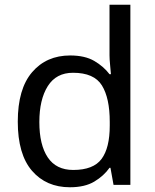

<svg xmlns="http://www.w3.org/2000/svg" viewBox="-20 -780 655 810"><path d="M275 10Q175 10 115 -59.5Q55 -129 55 -267Q55 -405 115.5 -475.5Q176 -546 276 -546Q338 -546 377.5 -523Q417 -500 442 -467H448Q447 -480 444.5 -505.5Q442 -531 442 -546V-760H530V0H459L446 -72H442Q418 -38 378 -14Q338 10 275 10ZM289 -63Q374 -63 408.5 -109.5Q443 -156 443 -250V-266Q443 -366 410 -419.5Q377 -473 288 -473Q217 -473 181.5 -416.5Q146 -360 146 -265Q146 -169 181.5 -116Q217 -63 289 -63Z"/></svg>

Font: Noto Sans Deseret
Style: Regular
Weight: 400
Designer: Monotype Design Team
Foundry: Monotype Imaging Inc.
Version: Version 2.001; ttfautohint (v1.8.4.7-5d5b)